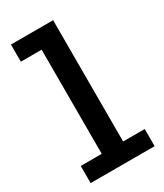

<svg xmlns="http://www.w3.org/2000/svg" viewBox="-175 -755 702 824"><g transform="rotate(-30 175.5 -343.0)"><path d="M126 -25V-686H232V-25ZM22 0V-85H339V0ZM23 -601V-686H226V-601Z"/></g></svg>

Font: BioRhyme Medium
Style: Regular
Weight: 500
Designer: Aoife Mooney
Foundry: Aoife Mooney Type
Version: Version 1.600;gftools[0.9.33]